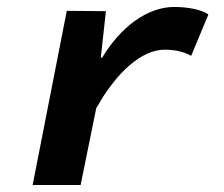

<svg xmlns="http://www.w3.org/2000/svg" viewBox="-20 -528 640 548"><path d="M73.2 0H210.1L254.6 -218.8C311.9 -321.6 384.2 -386.2 449.8 -386.2C478.9 -386.2 502.9 -380.9 525.7 -368.8L574.8 -486.7C555.4 -499.8 520.2 -508.1 476.8 -508.1C401.1 -508.1 324.6 -451.6 271.7 -363.6H267.7L282.3 -496.1L170.6 -497.1L73.2 0Z"/></svg>

Font: Source Code Variable
Style: Italic
Weight: 400
Italic angle: -11°
Monospace: yes
Designer: Paul D. Hunt, Teo Tuominen
Foundry: Adobe Systems Incorporated
Version: Version 1.005;PS 1.0;hotconv 16.6.54;makeotf.lib2.5.65590